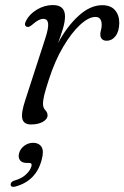

<svg xmlns="http://www.w3.org/2000/svg" viewBox="-20 -483 492 759"><path d="M86.5 -377Q73 -382 83 -401Q96.5 -427.5 126.2 -445.2Q156 -463 189 -463Q237 -463 237 -418Q237 -397.5 228.8 -369.8Q220.5 -342 209.5 -313Q245 -379 291 -420.8Q337 -462.5 384 -462.5Q417.5 -462.5 434.5 -443Q451.5 -423.5 451.5 -392Q451 -359 436.8 -340.5Q422.5 -322 401.5 -322Q389 -322 382.8 -329Q376.5 -336 376.5 -346.5Q376.5 -355 379.2 -364.2Q382 -373.5 382 -385.5Q382 -399 376.2 -407.5Q370.5 -416 357 -416Q330.5 -416 296.8 -385Q263 -354 229.8 -298Q196.5 -242 172.5 -166.5Q160.5 -129.5 155.2 -108.5Q150 -87.5 150 -72Q150 -57 159 -47.8Q168 -38.5 168 -27Q168 -12 149.5 -1.5Q131 9 102.5 9Q73.5 9 68.2 -13.8Q63 -36.5 80 -87.5L158.5 -329.5Q172.5 -372 170.2 -390.2Q168 -408.5 151 -408.5Q133.5 -408.5 109.5 -387Q94 -373.5 86.5 -377ZM85.5 161Q66.5 161 58.8 150Q51 139 55.5 123Q60 105 76 93.2Q92 81.5 111 81.5Q133 81.5 143.8 97.2Q154.5 113 145 148Q123 232.5 40.5 254.5Q23.5 259 22 247Q22 235 38 230.5Q66 222.5 83 206.5Q100 190.5 104.5 173.5Q107.5 161 95 161Z"/></svg>

Font: Fraunces 9pt S050 Light
Style: Italic
Weight: 300
Italic angle: -16°
Version: Version 1.000; ttfautohint (v1.8.3)